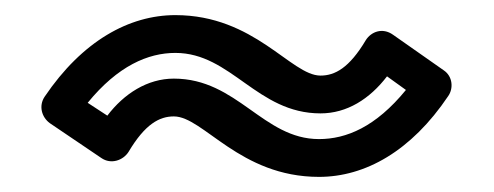

<svg xmlns="http://www.w3.org/2000/svg" viewBox="-20 -457 654 254"><path d="M122 -304 96 -321C136 -370 176 -387 212 -387C286 -387 320 -307 404 -307C439 -307 469 -326 492 -356L517 -338C477 -289 438 -273 402 -273C328 -273 294 -353 210 -353C175 -353 144 -333 122 -304ZM114 -248C127 -239 143 -245 150 -256C172 -293 191 -303 210 -303C249 -303 297 -223 402 -223C463 -223 524 -257 573 -330C580 -340 579 -356 567 -364L500 -411C486 -421 471 -415 464 -404C442 -367 423 -357 404 -357C365 -357 317 -437 212 -437C151 -437 89 -403 39 -329C31 -317 35 -302 46 -294Z"/></svg>

Font: Falling Sky
Style: ExtOu
Weight: 400
Designer: Paul D. Hunt
Foundry: Adobe Systems Incorporated
Version: Version 1.02